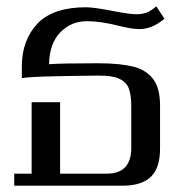

<svg xmlns="http://www.w3.org/2000/svg" viewBox="-20 -587 588 607"><path d="M25 -38C25 -38 25 0 25 0C25 0 369 0 369 0C409 0 439 -10 458 -29C477 -48 486 -78 486 -117C486 -117 486 -253 486 -253C486 -289 479 -317 465 -336C451 -355 430 -369 403 -376C375 -383 338 -387 291 -387C213 -387 161 -386 135 -384C136 -428 148 -462 171 -485C193 -508 221 -520 255 -520C284 -520 317 -515 353 -506C381 -499 404 -495 421 -495C448 -495 474 -506 500 -528C500 -528 474 -567 474 -567C462 -557 452 -550 443 -547C434 -544 423 -542 411 -542C398 -542 374 -545 338 -552C298 -560 269 -564 251 -564C183 -564 132 -547 99 -513C66 -478 49 -433 49 -377C49 -377 49 -340 49 -340C66 -343 103 -345 160 -346C217 -347 261 -348 292 -348C321 -348 342 -345 357 -338C372 -331 382 -321 387 -308C392 -295 395 -276 395 -253C395 -253 395 -120 395 -120C395 -65 369 -38 318 -38C318 -38 170 -38 170 -38C170 -38 170 -264 170 -264C170 -264 80 -264 80 -264C80 -264 80 -38 80 -38C80 -38 25 -38 25 -38Z"/></svg>

Font: BUSH 25 TRIRONG
Style: Regular
Weight: 400
Designer: Katatrad Team
Foundry: CadsonDemak